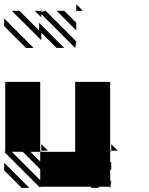

<svg xmlns="http://www.w3.org/2000/svg" viewBox="-25 -890 712 915"><path d="M166.7 5.2 -5.2 -166.7H0V-500H166.7V-171.9H171.9V-166.7L166.7 -171.9V-166.7H328.1H333.3V-500H500V-171.9H505.2V-166.7L500 -171.9V-119.8L505.2 -114.6V-78.1L500 -83.3V-31.2L505.2 -26L500 5.2L494.8 0H442.7L447.9 5.2H411.5L406.2 0H166.7ZM78.1 5.2 -5.2 -78.1V-114.6L114.6 5.2ZM338.5 -833.3 333.3 -838.5H338.5ZM338.5 -744.8 244.8 -838.5H281.2L338.5 -781.2ZM171.9 -807.3 140.6 -838.5H171.9V-833.3L192.7 -838.5L338.5 -692.7L333.3 -661.5L171.9 -822.9ZM171.9 -697.9 31.2 -838.5H67.7L161.5 -744.8V-781.2L281.2 -661.5H244.8L171.9 -734.4ZM99 -661.5 -5.2 -765.6V-802.1L135.4 -661.5ZM505.2 -171.9H536.5L505.2 -203.1ZM171.9 -171.9H203.1L171.9 -203.1ZM338.5 -838.5H369.8L338.5 -869.8ZM171.9 -838.5H177.1L171.9 -843.8ZM166.7 -31.2V-83.3L83.3 -166.7H31.2ZM166.7 -119.8V-166.7H119.8Z"/></svg>

Font: 0xA000-Monochrome
Style: Monochrome
Weight: 400
Version: Version 0.1